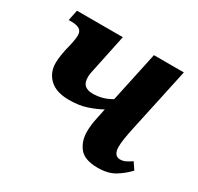

<svg xmlns="http://www.w3.org/2000/svg" viewBox="-123 -680 859 834"><g transform="rotate(30 307.0 -263.0)"><path d="M202 -183Q138 -183 105 -214Q72 -245 72 -294Q72 -311 76 -336.5Q80 -362 87 -388Q92 -409 94 -422.5Q96 -436 96 -445Q96 -466 82 -474.5Q68 -483 43 -483H28L39 -536H269L233 -365Q229 -348 226.5 -334Q224 -320 224 -310Q224 -282 238 -270Q252 -258 276 -258Q300 -258 322.5 -263.5Q345 -269 371 -284L425 -536H575L505 -211Q499 -183 495 -158.5Q491 -134 491 -114Q491 -94 499 -82Q507 -70 523 -70Q538 -70 550.5 -76Q563 -82 579 -93L602 -59Q576 -31 542.5 -10.5Q509 10 458 10Q391 10 365 -23Q339 -56 339 -103Q339 -138 348 -177L358 -225Q327 -208 289.5 -195.5Q252 -183 202 -183Z"/></g></svg>

Font: Noto Serif
Style: Bold Italic
Weight: 700
Italic angle: -12°
Designer: Monotype Design Team
Foundry: Monotype Imaging Inc.
Version: Version 2.013